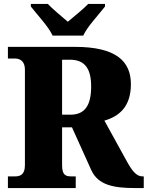

<svg xmlns="http://www.w3.org/2000/svg" viewBox="-20 -951 747 971"><path d="M246 -771H401C421 -816 482 -880 511 -918V-931H426C406 -909 351 -865 323 -841C295 -865 242 -909 222 -931H136V-918C165 -880 226 -816 246 -771ZM20 0H363V-59H340C313 -59 294 -65 294 -115V-307H344L442 -90C477 -15 554 0 663 0H707V-59H701C670 -59 649 -84 616 -145L508 -341C581 -362 642 -410 642 -525C642 -640 569 -714 359 -714H20V-655H56C74 -655 106 -648 106 -598V-115C106 -65 79 -59 56 -59H20ZM336 -371H294V-649H334C404 -649 441 -610 441 -514C441 -419 410 -371 336 -371Z"/></svg>

Font: Noto Serif Tamil SemiCondensed Black
Style: Regular
Weight: 900
Width: 4
Designer: Indian Type Foundry, Tom Grace, and the Monotype Design Team
Foundry: Monotype Imaging Inc.
Version: Version 2.004